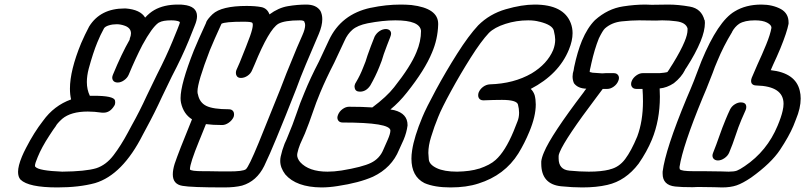

<svg xmlns="http://www.w3.org/2000/svg" viewBox="-20 -820 3523 840"><path d="M252 -69Q354 -70 401 -84Q444 -98 476.5 -140.5Q509 -183 540 -241L555 -269Q591 -333 622 -401L667 -494Q707 -572 735 -640Q747 -669 757 -694Q767 -719 767 -722Q767 -724 763 -726Q751 -731 729 -731Q693 -731 677 -722L673 -720Q645 -700 603 -623Q573 -565 543 -493Q537 -479 523 -469Q509 -459 495 -459Q480 -459 474 -469Q471 -474 471 -480Q471 -486 474 -493Q512 -585 547 -646L548 -652Q553 -664 553 -674Q553 -697 527 -707Q508 -714 491 -714Q472 -714 456 -709Q440 -704 435 -696Q419 -667 406 -635Q387 -589 368 -519Q360 -488 360 -461Q360 -428 373 -401H390Q477 -401 483 -381Q484 -377 484 -373Q484 -367 482 -361L479 -356Q461 -327 433 -327H427Q392 -332 364 -332Q290 -332 252 -300Q229 -279 224 -268Q214 -255 196 -227Q162 -175 145 -133Q133 -105 133 -95Q133 -91 135 -90Q150 -73 252 -69ZM231 0Q105 0 70 -34L69 -35Q59 -47 59 -68Q59 -94 76 -135Q83 -152 94 -173Q129 -241 168 -291Q216 -358 291 -385Q286 -406 286 -432Q286 -512 335 -631Q351 -668 370 -704Q419 -783 525 -783H530Q594 -778 615 -743Q634 -764 655 -776Q697 -800 758 -800Q778 -800 781 -799H782Q842 -793 842 -749Q842 -732 832 -708L806 -643Q776 -570 732 -486Q711 -444 689 -397Q657 -327 620 -259L605 -231Q516 -55 396 -19Q326 0 231 0Z M961 0Q815 0 778 -7Q736 -14 736 -57Q736 -77 744 -103Q761 -154 820 -298Q783 -321 772 -370Q770 -379 770 -391Q770 -452 828 -599Q846 -643 882 -721V-723Q889 -738 910 -758Q949 -794 1059 -794Q1097 -794 1123 -789Q1149 -784 1159 -757Q1198 -786 1239.5 -793Q1281 -800 1320 -800Q1364 -800 1382 -772Q1390 -756 1390 -736Q1390 -708 1375 -672L1318 -538Q1294 -481 1276 -431Q1227 -306 1190 -217Q1160 -144 1136 -94Q1103 -27 1039 -8Q1007 0 961 0ZM982 -70Q1043 -70 1055.5 -79.5Q1068 -89 1112 -196L1206 -429Q1224 -479 1279 -611L1303 -666Q1315 -693 1315 -710Q1315 -718 1312 -723Q1312 -731 1292 -731Q1225 -731 1198 -716Q1157 -692 1094 -538L1083 -513Q1077 -498 1063 -488.5Q1049 -479 1034 -479Q1020 -479 1015 -489Q1012 -494 1012 -501Q1012 -507 1014 -513L1029 -547Q1061 -626 1074 -662Q1086 -696 1086 -711Q1086 -717 1084 -720Q1080 -725 1046 -725Q964 -725 949 -716Q916 -644 898 -600Q844 -460 844 -420Q844 -411 846 -407Q853 -371 883 -356.5Q913 -342 981 -342Q995 -342 1001 -332Q1004 -327 1004 -320Q1004 -314 1002 -308Q995 -293 980.5 -283Q966 -273 952 -273Q910 -273 881 -277L858 -220L851 -203Q811 -105 811 -80V-79Q814 -71 870 -71H890Q926 -71 952 -70Z M1555 -419Q1535 -419 1532 -435Q1531 -438 1531 -441Q1531 -447 1534 -454L1538 -461Q1556 -491 1569 -525Q1580 -550 1588 -578Q1602 -618 1619 -660Q1627 -675 1640.5 -684Q1654 -693 1669 -693Q1684 -692 1689 -682Q1691 -678 1691 -673Q1691 -667 1688 -660L1687 -657Q1673 -622 1659 -583Q1651 -554 1639 -526Q1623 -486 1600 -446Q1582 -419 1555 -419ZM1386 0Q1276 -1 1228 -57Q1206 -86 1206 -116Q1206 -126 1208 -135Q1214 -163 1225 -191L1234 -211Q1263 -280 1277.5 -324Q1292 -368 1312 -415Q1338 -479 1375 -550L1419 -644Q1472 -758 1602 -786H1603Q1669 -800 1733 -800Q1756 -800 1780 -798Q1897 -784 1897 -716V-712Q1895 -648 1870 -590Q1839 -514 1760 -415Q1727 -373 1688 -341L1705 -338Q1763 -323 1763 -273V-271Q1759 -240 1746 -209L1726 -165Q1694 -86 1612 -47Q1551 -20 1457 -6Q1420 0 1386 0ZM1413 -69Q1441 -69 1474 -74Q1565 -89 1603 -107.5Q1641 -126 1657 -165L1676 -208Q1688 -235 1688 -249Q1687 -284 1479 -284Q1465 -284 1459 -294Q1456 -299 1456 -305Q1456 -311 1459 -318Q1465 -333 1479 -343Q1493 -353 1507 -353Q1565 -353 1609 -350Q1672 -397 1704 -438Q1777 -530 1802 -592Q1822 -639 1822 -685Q1817 -731 1710 -731Q1655 -731 1588 -718Q1544 -709 1522 -690Q1500 -671 1487 -641L1442 -545Q1406 -475 1381 -415Q1363 -372 1348 -327.5Q1333 -283 1314 -236L1293 -189Q1285 -169 1281 -150Q1280 -146 1280 -142Q1280 -127 1293 -111Q1331 -69 1413 -69Z M1951 0Q1881 0 1837 -19Q1780 -48 1780 -126Q1780 -143 1783 -162Q1792 -222 1828 -308Q1844 -347 1887 -426.5Q1930 -506 1980 -585Q2030 -664 2072 -709Q2122 -759 2192.5 -779.5Q2263 -800 2319 -800Q2446 -800 2477 -719Q2485 -698 2485 -675Q2485 -642 2469 -603Q2425 -495 2302 -431Q2313 -421 2319 -404Q2324 -385 2324 -363Q2324 -311 2296 -244Q2275 -193 2248 -149Q2188 -53 2073 -17Q2021 0 1951 0ZM1980 -69Q2037 -70 2075 -82H2076Q2124 -98 2148 -120Q2190 -157 2227 -246Q2231 -256 2244 -289Q2251 -306 2251 -327Q2251 -344 2246 -363Q2240 -383 2176 -383Q2142 -383 2095 -381Q2081 -381 2075 -391Q2072 -396 2072 -403Q2072 -409 2074 -415Q2080 -430 2093.5 -440Q2107 -450 2123 -451Q2228 -454 2306 -499Q2374 -540 2400 -601Q2409 -624 2409 -647Q2409 -661 2403 -686Q2397 -711 2341 -725H2340Q2319 -731 2291 -731Q2239 -731 2191 -715.5Q2143 -700 2119 -676Q2085 -640 2039.5 -568Q1994 -496 1953 -421Q1912 -346 1897 -308Q1880 -267 1866 -221Q1854 -183 1854 -151Q1854 -145 1856 -122.5Q1858 -100 1890.5 -84.5Q1923 -69 1980 -69Z M2556 -69Q2610 -69 2646 -78Q2647 -78 2648 -79Q2688 -88 2715 -124Q2742 -160 2768 -223Q2793 -290 2793 -377Q2793 -403 2791 -431H2764Q2750 -431 2744 -441Q2741 -446 2741 -452Q2741 -459 2744 -466Q2750 -480 2764 -490Q2778 -500 2792 -500H2866Q2890 -502 2897 -504L2900 -505Q2907 -514 2915 -528Q2919 -534 2924 -542Q2959 -599 2975 -638Q2988 -669 2988 -689V-696Q2980 -722 2938 -727Q2909 -731 2877 -731L2850 -730L2776 -731Q2743 -731 2700 -726.5Q2657 -722 2627 -696Q2617 -687 2600 -652Q2581 -605 2567 -542L2564 -528Q2560 -513 2560 -507V-505L2572 -502L2615 -499Q2623 -499 2630 -500H2665Q2679 -500 2685 -490Q2688 -485 2688 -479Q2688 -473 2685 -466Q2679 -451 2665 -441Q2651 -431 2637 -431H2617Q2606 -416 2590 -395Q2454 -215 2429 -155Q2424 -143 2424 -138V-127Q2424 -78 2471 -73.5Q2518 -69 2556 -69ZM2527 0Q2485 0 2435 -5Q2348 -14 2348 -104V-114Q2350 -131 2360 -154Q2391 -229 2534 -417Q2539 -425 2545 -432Q2508 -433 2491 -456Q2485 -470 2485 -485Q2485 -499 2490 -514V-515L2492 -527Q2506 -593 2526 -642Q2550 -699 2583 -732Q2639 -782 2706 -792Q2757 -800 2804 -800L2831 -799L2904 -800Q2948 -800 2998.5 -791Q3049 -782 3062 -732H3063Q3064 -726 3064 -720Q3064 -685 3045 -639Q3023 -586 2985 -527Q2981 -520 2977 -515V-514Q2961 -482 2928 -456Q2898 -436 2866 -433Q2867 -415 2867 -397Q2867 -294 2832 -209Q2810 -156 2774 -104Q2717 -29 2637 -11Q2590 0 2527 0Z M3139 0 3105 -1Q3078 -2 3034 -2Q3022 -2 3010 -1Q2960 -1 2934 -4Q2879 -10 2879 -60V-69Q2891 -166 2984 -390L3001 -430Q3017 -468 3027.5 -497Q3038 -526 3049 -553Q3121 -727 3194 -770Q3243 -800 3311 -800Q3360 -800 3397 -780Q3430 -761 3430 -722V-716Q3423 -679 3394 -608Q3379 -572 3362 -536L3352 -513Q3461 -501 3479 -423Q3483 -407 3483 -389Q3483 -347 3462 -297L3451 -269Q3432 -224 3393 -165Q3354 -106 3266 -43Q3229 -18 3202.5 -9Q3176 0 3139 0ZM3168 -69Q3192 -69 3204 -73.5Q3216 -78 3238 -93Q3336 -159 3382 -270Q3398 -308 3404 -335Q3408 -352 3408 -366Q3408 -443 3289 -446Q3274 -446 3268 -456Q3266 -461 3266 -466Q3266 -472 3269 -480L3294 -538Q3314 -581 3332 -625Q3350 -669 3355 -698V-699Q3355 -711 3336 -721Q3317 -731 3283 -731Q3238 -731 3214 -716Q3195 -703 3183 -681V-680Q3145 -618 3118 -552Q3107 -527 3098 -501Q3086 -469 3070 -430L3054 -392Q2967 -181 2953 -90V-86Q2953 -83 2954 -80Q2959 -71 3015 -71H3062Q3110 -71 3136 -70ZM3121 -118Q3107 -118 3100 -128Q3097 -133 3097 -139Q3097 -145 3100 -152Q3114 -187 3127 -224.5Q3140 -262 3155 -298Q3164 -320 3174 -341Q3181 -355 3194.5 -363.5Q3208 -372 3221 -372Q3238 -372 3243 -362Q3245 -357 3245 -352Q3245 -345 3242 -338L3224 -297Q3210 -264 3198 -227Q3186 -190 3170 -152Q3164 -138 3149.5 -128Q3135 -118 3121 -118Z"/></svg>

Font: Bubblez Graffiti
Style: Italic
Weight: 400
Italic angle: -22.5°
Designer: GGBotNet
Foundry: GGBotNet
Version: 1.00